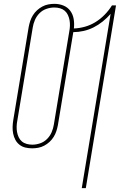

<svg xmlns="http://www.w3.org/2000/svg" viewBox="-20 -763 640 998"><path d="M405 215 555 -691Q536 -669 513.5 -651Q491 -633 466 -620.5Q441 -608 414 -602Q387 -596 361 -596L281 -113Q278 -97 273 -81.5Q268 -66 259 -51.5Q250 -37 237.5 -25.5Q225 -14 210 -6Q195 2 179 5Q163 8 147 8Q129 8 112 4Q95 0 81.5 -10.5Q68 -21 60 -36Q52 -51 48.5 -68Q45 -85 45.5 -103Q46 -121 49 -139L129 -622Q132 -638 137 -653.5Q142 -669 151 -683.5Q160 -698 172.5 -709.5Q185 -721 200 -729Q215 -737 231 -740Q247 -743 263 -743Q288 -743 310 -734Q332 -725 345.5 -706.5Q359 -688 363 -664Q367 -640 364 -615Q392 -616 421 -624Q450 -632 476 -648Q502 -664 524 -686.5Q546 -709 562 -735H583L426 215ZM148 -11Q168 -11 188.5 -18Q209 -25 224.5 -40.5Q240 -56 248.5 -76Q257 -96 260 -116L340 -599Q343 -614 343.5 -629Q344 -644 341.5 -658Q339 -672 333 -685Q327 -698 316.5 -707Q306 -716 292 -720Q278 -724 262 -724Q242 -724 221.5 -717Q201 -710 185.5 -694.5Q170 -679 161.5 -659Q153 -639 150 -619L70 -136Q67 -121 66.5 -106Q66 -91 68.5 -77Q71 -63 77 -50Q83 -37 93.5 -28Q104 -19 118.5 -15Q133 -11 148 -11Z"/></svg>

Font: Iosevka SS04 Thin Extended
Style: Italic
Weight: 100
Width: 7
Italic angle: -9°
Monospace: yes
Designer: Belleve Invis
Foundry: Belleve Invis
Version: Version 19.0.0; ttfautohint (v1.8.4)